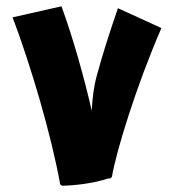

<svg xmlns="http://www.w3.org/2000/svg" viewBox="-20 -586 552 609"><path d="M354 -560C328 -484 305 -413 287 -346C277 -310 273 -272 271 -235C247 -339 213 -462 175 -566L20 -531C78 -377 142 -161 171 -1L176 3C214 3 281 -5 323 -20H330L335 -25C348 -104 412 -313 492 -497Z"/></svg>

Font: FilmFarsi_V5 Display
Style: Regular
Weight: 400
Designer: Borna Izadpanah
Foundry: Borna Izadpanah
Version: Version 1.000;PS 001.000;hotconv 1.0.88;makeotf.lib2.5.64775